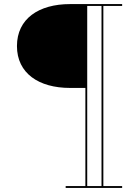

<svg xmlns="http://www.w3.org/2000/svg" viewBox="-20 -770 661 940"><path d="M323 -339.5H398V141H301.5V150H578V141H486V-741H578V-750H323C170 -750 63 -678.5 63 -544.5C63 -411 170 -339.5 323 -339.5ZM477 141H407V-741H477Z"/></svg>

Font: Bodoni* 24pt Medium
Style: Regular
Weight: 500
Version: Version 2.3